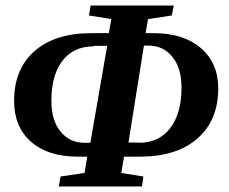

<svg xmlns="http://www.w3.org/2000/svg" viewBox="-20 -672 829 695"><path d="M483 -156V-155Q555 -155 596 -208Q637 -261 637 -355Q637 -426 604 -466Q571 -507 517 -507H501L445 -156ZM320 -506 318 -504Q246 -504 206 -452Q166 -400 166 -307Q166 -236 199 -196Q232 -155 287 -155H307L368 -506ZM296 -105H260Q154 -105 92 -159Q31 -213 31 -307Q31 -422 105 -487Q179 -552 311 -552H374L383 -603L302 -616L308 -652H609L602 -616L516 -603L507 -552H537Q644 -552 707 -498Q770 -444 770 -352Q770 -237 695 -171Q620 -105 487 -105H429L419 -46L499 -33L494 3H193L199 -33L286 -46Z"/></svg>

Font: Libra Serif Modern
Style: Bold Italic
Weight: 700
Italic angle: -12°
Designer: Stefan Peev, Context Ltd
Foundry: Stefan Peev, Context Ltd
Version: Version 1.000